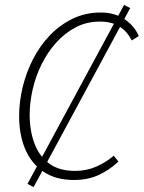

<svg xmlns="http://www.w3.org/2000/svg" viewBox="-20 -722 586 783"><path d="M117 41 92 28 486 -702 511 -689ZM281 12Q207 12 157 -22Q107 -56 82.5 -114.5Q58 -173 58 -248Q58 -307 72.5 -367Q87 -427 115 -481.5Q143 -536 184 -578.5Q225 -621 277 -646Q329 -671 391 -671Q447 -671 487.5 -644Q528 -617 546 -575L517 -557Q499 -594 467 -614Q435 -634 388 -634Q333 -634 288.5 -610.5Q244 -587 209 -548Q174 -509 149.5 -459.5Q125 -410 113 -356.5Q101 -303 101 -254Q101 -189 120.5 -137Q140 -85 180.5 -55Q221 -25 286 -25Q332 -25 371.5 -42Q411 -59 444 -87L463 -63Q424 -27 380.5 -7.5Q337 12 281 12Z"/></svg>

Font: Source Sans 3 ExtraLight Light
Style: Italic
Weight: 300
Italic angle: -11°
Version: Version 3.052;hotconv 1.1.0;makeotfexe 2.6.0